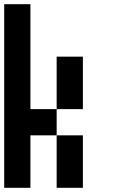

<svg xmlns="http://www.w3.org/2000/svg" viewBox="-20 -895 540 915"><path d="M0 0V-875H125V-375H250V-250H125V0ZM250 -250H375V0H250ZM250 -625H375V-375H250Z"/></svg>

Font: GalmuriMono7 Regular
Style: Regular
Weight: 400
Designer: Lee Minseo (quiple)
Version: Version 2.399;hotconv 1.1.1;makeotfexe 2.6.0 DEVELOPMENT